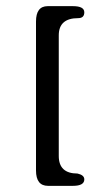

<svg xmlns="http://www.w3.org/2000/svg" viewBox="-20 -522 329 624"><path d="M234 -463Q171 -463 171 -407V-15Q171 42 232 42Q254 47 254 61Q254 82 217 82H136Q97 82 97 32V-452Q97 -502 135 -502H217Q254 -502 254 -482Q254 -463 234 -463Z"/></svg>

Font: Cute Font
Style: Regular
Weight: 400
Designer: TypoDesign Lab.inc.
Foundry: TypoDesign Lab.inc.
Version: Version 1.00